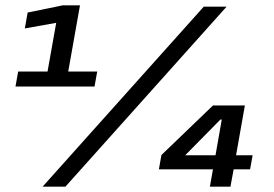

<svg xmlns="http://www.w3.org/2000/svg" viewBox="-20 -699 1025 719"><path d="M38 -375H334L344 -431H235.5L279.5 -679H215L83.5 -652L73 -592.5L190.5 -613.5L158 -431H48ZM139.5 0H225L828.5 -674H743ZM766 0H843L855 -65H916.5L926 -117.5H864L897 -304H777.5L584.5 -118.5L575 -65H777.5ZM673.5 -117.5 805.5 -251.5H810.5L787 -117.5Z"/></svg>

Font: Anybody
Style: Bold Italic
Weight: 700
Italic angle: -10°
Designer: Tyler Finck
Foundry: Etcetera Type Company
Version: Version 1.113;gftools[0.9.25]